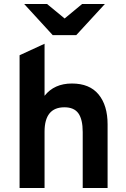

<svg xmlns="http://www.w3.org/2000/svg" viewBox="-20 -941 632 961"><path d="M78 0V-664.5L203 -722V-461.5Q251.5 -523 340 -523Q428.5 -523 473.5 -468.2Q518.5 -413.5 518.5 -318.5V0H394V-280Q394 -343 372.5 -373.5Q351 -404 302.5 -404Q203 -404 203 -282V0ZM244 -765 101 -921H215.5L303.5 -848.5L391 -921H505L361.5 -765Z"/></svg>

Font: Overpass
Style: Bold
Weight: 700
Designer: Delve Withrington, Dave Bailey, Thomas Jockin
Foundry: Delve Fonts LLC
Version: Version 4.000; ttfautohint (v1.8.3)